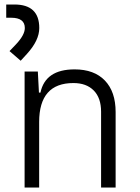

<svg xmlns="http://www.w3.org/2000/svg" viewBox="-20 -837 626 857"><path d="M431.2 0V-338.4Q431.2 -399.9 398.4 -433.1Q365.7 -466.3 307.6 -466.3Q154.8 -466.3 154.8 -292.5V0H89.8V-517.6H148.9L153.8 -423.8H160.6Q182.6 -527.3 313 -527.3Q400.4 -527.3 448.2 -477.5Q496.1 -427.7 496.1 -336.9V0ZM72.3 -565.9 22.5 -608.9 51.8 -639.6Q90.8 -681.2 90.8 -711.9Q90.8 -757.8 29.8 -757.8H7.8V-816.9H44.4Q155.3 -816.9 155.3 -711.9Q155.3 -656.7 100.1 -596.2Z"/></svg>

Font: Cascadia Mono PL Light
Style: Regular
Weight: 300
Monospace: yes
Designer: Aaron Bell
Foundry: Saja Typeworks
Version: Version 2404.023; ttfautohint (v1.8.4)